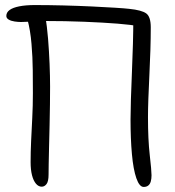

<svg xmlns="http://www.w3.org/2000/svg" viewBox="-20 -727 691 759"><path d="M548 12Q531 12 519 -22.5Q507 -57 501.5 -117.5Q496 -178 496 -255Q496 -285 497.5 -334.5Q499 -384 501.5 -441Q504 -498 505.5 -553.5Q507 -609 507 -651L528 -623Q502 -629 445 -633.5Q388 -638 313 -641Q238 -644 157 -644Q137 -644 120.5 -643Q104 -642 90.5 -641Q77 -640 63 -640Q52 -640 38 -642Q24 -644 14.5 -649.5Q5 -655 5 -664Q5 -678 18 -687.5Q31 -697 56.5 -702Q82 -707 117 -707Q172 -707 230.5 -705.5Q289 -704 342 -701.5Q395 -699 434.5 -696.5Q474 -694 491 -692Q540 -687 558 -674Q576 -661 576 -619Q576 -577 574.5 -528Q573 -479 570.5 -429.5Q568 -380 566.5 -337Q565 -294 565 -264Q565 -175 572 -114Q579 -53 579 -34Q579 -20 576 -9.5Q573 1 566 6.5Q559 12 548 12ZM145 11Q132 11 122 -1Q112 -13 106.5 -34.5Q101 -56 101 -86Q101 -125 103 -169Q105 -213 107.5 -260.5Q110 -308 110 -359Q110 -398 109.5 -449.5Q109 -501 104.5 -554Q100 -607 89 -648L159 -662Q166 -624 170 -574Q174 -524 176 -474.5Q178 -425 178 -385Q178 -355 177.5 -315Q177 -275 176 -231.5Q175 -188 174 -148.5Q173 -109 172.5 -79Q172 -49 172 -37Q172 -10 164 0.5Q156 11 145 11Z"/></svg>

Font: Shantell Sans Light
Style: Regular
Weight: 300
Designer: Stephen Nixon, Anya Danilova, Shantell Martin
Foundry: Arrow Type
Version: Version 1.011;[c5ecc13dd]